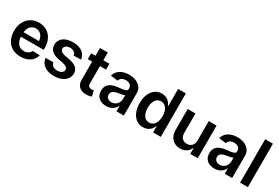

<svg xmlns="http://www.w3.org/2000/svg" viewBox="68 -1752 4047 2786"><g transform="rotate(30 2091.5 -358.5)"><path d="M308 11C441 11 523 -59 544 -146L425 -151C411 -119 372 -84 310 -84C226 -84 174 -152 172 -244H553V-277C553 -445 450 -553 301 -553C147 -553 42 -437 42 -271C42 -101 144 11 308 11ZM173 -320C180 -403 230 -458 302 -458C376 -458 424 -402 430 -320Z M973 -389 1094 -392C1080 -494 1000 -553 870 -553C736 -553 649 -491 649 -388C649 -309 700 -257 801 -236L894 -217C947 -205 972 -184 972 -150C972 -108 931 -81 873 -81C813 -81 773 -108 764 -159L634 -157C648 -54 732 11 872 11C1007 11 1105 -58 1105 -165C1105 -240 1054 -288 954 -308L853 -328C800 -339 779 -364 779 -396C779 -436 819 -463 873 -463C926 -463 963 -436 973 -389Z M1247 -676V-546H1174V-448H1247V-141C1247 -45 1308 9 1410 9C1438 9 1465 5 1498 -5L1477 -100C1468 -97 1452 -94 1439 -94C1402 -94 1378 -115 1378 -154V-448H1480V-546H1378V-676Z M1743 10C1819 10 1877 -24 1909 -88H1913V0H2037V-380C2037 -480 1947 -553 1811 -553C1684 -553 1605 -491 1585 -408L1704 -393C1716 -436 1757 -460 1809 -460C1868 -460 1906 -429 1906 -380V-367C1906 -331 1858 -323 1772 -315C1641 -303 1569 -254 1569 -149C1569 -43 1644 10 1743 10ZM1693 -156C1693 -201 1724 -229 1805 -241C1847 -247 1884 -254 1907 -266V-207C1907 -128 1850 -76 1783 -76C1731 -76 1693 -106 1693 -156Z M2359 9C2441 9 2498 -39 2523 -106H2527V0H2656V-728H2526V-435H2523C2499 -502 2442 -553 2358 -553C2242 -553 2145 -456 2145 -272C2145 -94 2237 9 2359 9ZM2280 -272C2280 -378 2326 -450 2403 -450C2481 -450 2529 -379 2529 -272C2529 -167 2482 -94 2403 -94C2326 -94 2280 -167 2280 -272Z M3144 -217C3144 -147 3098 -101 3032 -101C2964 -101 2922 -147 2922 -216V-546H2792V-191C2792 -74 2867 7 2979 7C3059 7 3121 -33 3145 -98H3150V0H3275V-546H3144Z M3557 10C3633 10 3691 -24 3723 -88H3727V0H3851V-380C3851 -480 3761 -553 3625 -553C3498 -553 3419 -491 3399 -408L3518 -393C3530 -436 3571 -460 3623 -460C3682 -460 3720 -429 3720 -380V-367C3720 -331 3672 -323 3586 -315C3455 -303 3383 -254 3383 -149C3383 -43 3458 10 3557 10ZM3507 -156C3507 -201 3538 -229 3619 -241C3661 -247 3698 -254 3721 -266V-207C3721 -128 3664 -76 3597 -76C3545 -76 3507 -106 3507 -156Z M4115 -728H3985V0H4115Z"/></g></svg>

Font: Wafeq Semi Bold
Style: Regular
Weight: 600
Designer: Rasmus Andersson & Azza Alameddine
Foundry: Google & TypeTogether
Version: Version 3.000;January 28, 2025;FontCreator 15.0.0.3014 64-bi